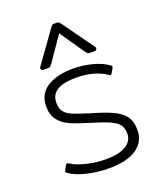

<svg xmlns="http://www.w3.org/2000/svg" viewBox="-138 -819 781 923"><g transform="rotate(-20 253.0 -357.0)"><path d="M115 -556 227 -712Q235 -723 238.5 -726Q242 -729 250 -729H262Q270 -729 273.5 -726Q277 -723 285 -712L397 -556Q399 -554 399 -549Q399 -544 395 -541Q391 -538 385 -538H366Q355 -538 351 -541.5Q347 -545 340 -555L256 -677L172 -555Q165 -545 161 -541.5Q157 -538 146 -538H127Q119 -538 114.5 -544Q110 -550 115 -556ZM63 -33Q57 -37 56 -40Q55 -43 58 -49L71 -71Q74 -77 78 -77Q80 -77 85 -74Q116 -54 165 -42.5Q214 -31 259 -31Q328 -31 363.5 -52.5Q399 -74 399 -112Q399 -141 386.5 -158Q374 -175 342.5 -189Q311 -203 244 -223Q185 -241 151.5 -256Q118 -271 97.5 -298Q77 -325 77 -368Q77 -431 127 -463Q177 -495 258 -495Q310 -495 357.5 -482.5Q405 -470 435 -448Q441 -444 442 -441Q443 -438 440 -432L427 -410Q424 -404 420 -404Q417 -404 413 -407Q352 -449 258 -449Q129 -449 129 -368Q129 -338 142.5 -321Q156 -304 181.5 -293.5Q207 -283 264 -265Q273 -263 291 -257Q354 -238 387.5 -219.5Q421 -201 436 -176Q451 -151 451 -111Q451 -53 402.5 -19Q354 15 259 15Q207 15 152.5 3Q98 -9 63 -33Z"/></g></svg>

Font: Mitr ExtraLight
Style: Regular
Weight: 275
Designer: Thanarat Vachiruckul
Foundry: Cadson Demak Co.,Ltd.
Version: Version 1.001